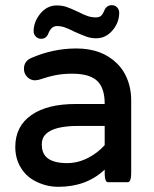

<svg xmlns="http://www.w3.org/2000/svg" viewBox="-20 -700 589 736"><path d="M381.3 -217.3H281.2Q233.9 -217.3 202.6 -209.5Q155.3 -197.3 144 -168.5Q140.1 -158.7 140.1 -146.5Q140.1 -115.7 157.2 -98.1Q181.2 -74.7 237.3 -74.7Q277.8 -74.7 316.4 -94.2Q354 -113.3 381.3 -143.6ZM38.6 -136.7Q38.6 -215.8 100.1 -258.8Q160.6 -301.3 269.5 -301.3H381.3V-302.7Q381.3 -362.8 352.3 -390.1Q323.2 -417.5 256.8 -417.5Q222.2 -417.5 194.3 -412.1Q166.5 -406.7 128.4 -394L114.7 -392.1H114.3Q97.2 -392.1 84.5 -404.8Q71.8 -417.5 71.8 -436.5Q71.8 -466.3 101.6 -478.5Q184.6 -514.2 272.5 -514.2Q371.1 -514.2 428.7 -456.5Q447.8 -438 460 -414.1Q482.9 -369.6 482.9 -315.4V-39.1Q482.9 -10.7 476.1 -4.4Q473.6 -1.5 469.7 -1.5H394.5Q390.6 -1.5 387.7 -4.4Q381.3 -10.7 381.3 -39.1V-49.8Q311.5 16.1 204.1 16.1Q161.1 16.1 122.6 -2Q83 -20 60.8 -55.7Q38.6 -91.3 38.6 -136.7ZM108.9 -580.1Q108.9 -616.2 134.3 -647.5Q160.6 -679.2 197.3 -679.2Q216.8 -679.2 233.9 -673.8Q252.4 -667.5 277.8 -655.3Q302.7 -642.6 317.4 -637.9Q332 -633.3 347.7 -633.3Q361.3 -633.3 368.7 -640.6Q374 -646 377.9 -655.3Q381.3 -665.5 387.7 -671.9Q396 -680.2 408.2 -680.2Q420.4 -680.2 428.2 -672.4Q436 -664.6 437 -652.8V-652.3Q437 -611.3 408.7 -580.6Q383.8 -553.2 348.6 -553.2Q330.1 -553.2 313.5 -558.8Q296.9 -564.5 266.1 -578.1Q241.2 -590.8 227.1 -595.5Q212.9 -600.1 198.2 -600.1Q177.2 -600.1 166 -573.2Q163.1 -564.5 157.7 -559.1Q149.9 -551.3 137.7 -551.3Q126 -551.3 117.4 -559.8Q108.9 -568.4 108.9 -580.1Z"/></svg>

Font: YuPearl-Medium
Style: Medium
Weight: 500
Designer: Max Yao
Foundry: Max-Everyday
Version: Version 1.011; ttfautohint (v1.8.3)